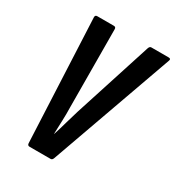

<svg xmlns="http://www.w3.org/2000/svg" viewBox="-160 -755 787 856"><g transform="rotate(30 234.0 -327.5)"><path d="M120 0Q110 0 109 -11L80 -644Q80 -655 91 -655H176Q187 -655 187 -644L189 -243Q190 -208 188.5 -173.5Q187 -139 186 -105H187Q198 -139 207.5 -173.5Q217 -208 228 -243L357 -644Q361 -655 369 -655H458Q471 -655 467 -644L241 -11Q237 0 229 0Z"/></g></svg>

Font: Sofia Sans Extra Condensed
Style: Bold Italic
Weight: 700
Italic angle: -9°
Designer: Botio Nikoltchev, Ani Petrova
Foundry: lettersoup
Version: Version 4.101